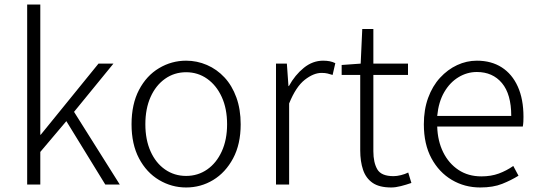

<svg xmlns="http://www.w3.org/2000/svg" viewBox="-20 -815 2374 848"><path d="M100 0V-795H158V-220H160L415 -534H481L307 -321L509 0H445L273 -280L158 -144V0Z M802 13Q738 13 682.5 -20Q627 -53 594 -115.5Q561 -178 561 -266Q561 -355 594 -418Q627 -481 682.5 -514Q738 -547 802 -547Q850 -547 894 -528Q938 -509 971.5 -473Q1005 -437 1024 -384.5Q1043 -332 1043 -266Q1043 -178 1009.5 -115.5Q976 -53 921.5 -20Q867 13 802 13ZM802 -38Q854 -38 895 -66.5Q936 -95 959.5 -146.5Q983 -198 983 -266Q983 -335 959.5 -386.5Q936 -438 895 -467Q854 -496 802 -496Q750 -496 709 -467Q668 -438 645 -386.5Q622 -335 622 -266Q622 -198 645 -146.5Q668 -95 709 -66.5Q750 -38 802 -38Z M1199 0V-534H1247L1254 -435H1256Q1283 -484 1322 -515.5Q1361 -547 1407 -547Q1423 -547 1436 -544.5Q1449 -542 1461 -536L1449 -484Q1436 -488 1426 -490.5Q1416 -493 1400 -493Q1365 -493 1326 -462.5Q1287 -432 1257 -358V0Z M1708 13Q1655 13 1625.5 -7.5Q1596 -28 1583.5 -65Q1571 -102 1571 -151V-484H1489V-528L1573 -534L1580 -687H1629V-534H1782V-484H1629V-147Q1629 -97 1646.5 -67Q1664 -37 1718 -37Q1733 -37 1751 -41.5Q1769 -46 1783 -53L1797 -7Q1774 1 1750.5 7Q1727 13 1708 13Z M2101 13Q2032 13 1975.5 -20.5Q1919 -54 1885.5 -116Q1852 -178 1852 -266Q1852 -331 1871 -383Q1890 -435 1923.5 -471.5Q1957 -508 1999 -527.5Q2041 -547 2086 -547Q2150 -547 2196 -517.5Q2242 -488 2267 -432.5Q2292 -377 2292 -299Q2292 -288 2291.5 -277.5Q2291 -267 2289 -256H1911Q1913 -192 1937.5 -142.5Q1962 -93 2005 -64.5Q2048 -36 2106 -36Q2149 -36 2183 -48.5Q2217 -61 2247 -82L2270 -39Q2238 -19 2198 -3Q2158 13 2101 13ZM1911 -303H2238Q2238 -399 2197 -448Q2156 -497 2086 -497Q2043 -497 2005 -474Q1967 -451 1942 -408Q1917 -365 1911 -303Z"/></svg>

Font: Noto Sans SC Thin Light
Style: Regular
Weight: 300
Version: Version 2.004-H2;hotconv 1.0.118;makeotfexe 2.5.65603